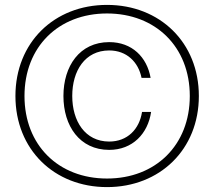

<svg xmlns="http://www.w3.org/2000/svg" viewBox="-20 -752 875 784"><path d="M426 -140C521 -140 584 -206 597 -295H560C549 -224 500 -174 426 -174C327 -174 275 -258 275 -360C275 -463 327 -546 426 -546C497 -546 545 -499 558 -434H595C580 -519 519 -580 426 -580C305 -580 239 -482 239 -360C239 -238 305 -140 426 -140ZM43 -360C43 -142 201 12 417 12C633 12 792 -142 792 -360C792 -578 633 -732 417 -732C201 -732 43 -578 43 -360ZM80 -360C80 -561 219 -697 417 -697C615 -697 755 -561 755 -360C755 -159 615 -23 417 -23C219 -23 80 -159 80 -360Z"/></svg>

Font: Aspekta 150
Style: Regular
Weight: 150
Designer: Ivo Dolenc
Version: Version 2.000